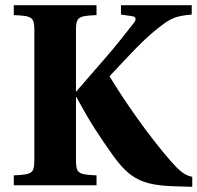

<svg xmlns="http://www.w3.org/2000/svg" viewBox="-20 -712 759 738"><path d="M33 0H351V-38C280 -41 272 -46 272 -97V-339H274C326 -241 362 -189 411 -119C478 -25 525 0 651 4L719 6V-32L709 -35C688 -40 665 -60 637 -92C552 -189 456 -327 401 -419C478 -500 531 -562 602 -615C637 -641 656 -651 717 -656V-692H445V-656L487 -650C503 -648 506 -638 493 -622C467 -589 428 -538 377 -480L272 -359V-595C272 -646 280 -651 351 -654V-692H33V-654C104 -651 112 -646 112 -595V-97C112 -46 104 -41 33 -38Z"/></svg>

Font: Heuristica
Style: Bold
Weight: 700
Version: Version 1.0.1